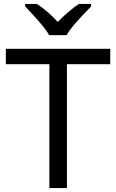

<svg xmlns="http://www.w3.org/2000/svg" viewBox="-20 -964 596 984"><path d="M323 0H233V-635H10V-714H545V-635H323ZM232 -784Q219 -807 197 -833.5Q175 -860 151 -886Q127 -912 109 -931V-944H169Q195 -927 223 -903Q251 -879 276 -852Q303 -879 331 -903Q359 -927 385 -944H447V-931Q428 -912 403.5 -886Q379 -860 356.5 -833.5Q334 -807 322 -784Z"/></svg>

Font: TSCustom
Style: Regular
Weight: 400
Designer: Monotype Design Team
Foundry: Monotype Imaging Inc.
Version: Version 2.004; ttfautohint (v1.8.3) -l 8 -r 50 -G 200 -x 14 